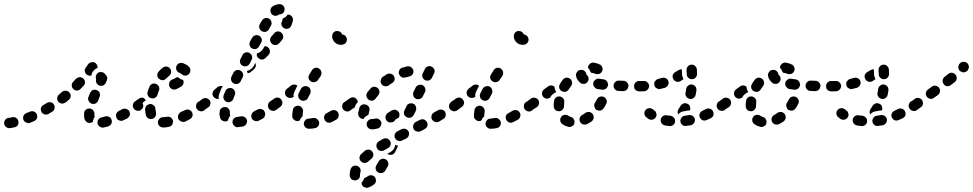

<svg xmlns="http://www.w3.org/2000/svg" viewBox="-38 -588 4708 929"><path d="M48 18Q53 9 51 -1Q50 -6 48 -10Q45 -14 41 -17Q37 -20 32 -21Q27 -22 22 -21Q15 -19 9 -18Q6 -18 5 -18Q-6 -17 -12 -9Q-19 -1 -18 9Q-17 20 -9 26Q-1 33 9 32Q12 32 16 31Q23 30 32 28Q42 26 48 18ZM500 12Q503 7 503 2Q504 -3 502 -7Q500 -17 491 -22Q482 -27 472 -25Q462 -22 454 -20Q449 -19 445 -17Q441 -14 438 -10Q435 -6 434 -1Q433 4 434 9Q436 19 445 25Q454 31 464 29Q474 27 485 24Q490 22 494 19Q498 16 500 12ZM140 -35Q136 -44 127 -48Q117 -52 108 -48Q99 -44 90 -41Q80 -37 76 -28Q72 -18 75 -9Q77 -4 81 0Q84 3 89 5Q93 7 98 8Q103 8 108 6Q117 2 127 -2Q137 -6 141 -16Q144 -25 140 -35ZM383 4Q379 1 376 -3Q373 -7 371 -11Q368 -24 369 -39Q369 -44 371 -49Q373 -53 377 -57Q381 -60 385 -62Q390 -63 395 -63Q405 -63 412 -55Q419 -47 419 -37Q418 -30 420 -25Q420 -24 420 -24Q420 -23 420 -23Q420 -23 420 -22Q414 -14 412 -4Q412 -2 412 1Q409 3 407 4Q405 5 402 6Q397 7 393 7Q388 6 383 4ZM590 -30Q591 -35 591 -40Q590 -45 588 -49Q583 -58 573 -61Q563 -64 554 -60Q546 -55 537 -51Q533 -49 529 -45Q526 -41 524 -36Q523 -32 523 -27Q524 -22 526 -17Q530 -8 540 -5Q550 -1 559 -6Q568 -10 578 -15Q582 -18 585 -22Q588 -26 590 -30ZM226 -63Q227 -68 226 -73Q226 -78 223 -82Q218 -91 208 -93Q197 -95 189 -90Q180 -85 172 -80Q163 -75 160 -65Q158 -55 163 -46Q165 -42 169 -39Q173 -36 178 -34Q183 -33 188 -34Q193 -34 197 -37Q206 -42 215 -48Q219 -50 222 -54Q225 -58 226 -63ZM650 -91Q645 -100 634 -102Q624 -103 616 -97Q607 -91 605 -81Q603 -71 609 -63Q615 -54 626 -52Q636 -50 644 -56V-57Q653 -62 655 -73Q656 -83 650 -91ZM404 -87Q409 -85 414 -85Q419 -85 424 -87Q428 -89 432 -93Q435 -97 437 -101Q440 -110 444 -120Q448 -129 444 -139Q440 -148 430 -152Q421 -156 411 -152Q402 -148 398 -138Q394 -128 390 -119Q386 -109 391 -100Q395 -91 404 -87ZM298 -140Q292 -148 281 -149Q271 -150 263 -144Q256 -137 248 -131Q240 -125 239 -115Q237 -105 244 -96Q247 -92 251 -90Q255 -88 260 -87Q265 -86 270 -88Q275 -89 279 -92Q287 -99 295 -105Q303 -112 304 -122Q305 -132 298 -140ZM365 -208Q362 -211 357 -213Q352 -215 347 -215Q343 -214 338 -212Q333 -210 330 -207Q323 -200 317 -193Q309 -185 309 -175Q309 -165 317 -157Q324 -150 334 -150Q345 -150 352 -158Q359 -165 366 -173Q374 -180 373 -190Q373 -201 365 -208ZM435 -235Q439 -238 444 -239Q449 -240 454 -239Q459 -239 463 -236Q467 -234 470 -230Q472 -228 473 -227Q473 -226 473 -226Q479 -221 481 -213Q482 -204 478 -197Q477 -193 474 -187Q469 -178 460 -174Q450 -171 440 -175Q436 -177 433 -181Q429 -185 428 -189Q426 -193 426 -197Q426 -201 427 -205Q424 -213 426 -221Q429 -230 435 -235ZM382 -227Q374 -233 372 -244Q371 -254 378 -262Q384 -270 389 -278Q396 -286 406 -287Q416 -289 424 -283Q430 -278 432 -272Q435 -266 434 -259Q428 -257 422 -253Q415 -247 410 -240Q405 -232 404 -222Q403 -222 402 -222Q401 -222 400 -222Q395 -221 390 -223Q386 -224 382 -227Z M795 16Q797 12 798 7Q800 2 799 -3Q797 -13 789 -19Q780 -25 770 -23Q760 -21 750 -21Q740 -21 733 -13Q726 -6 726 5Q726 10 728 14Q730 19 734 22Q737 25 742 27Q747 29 752 29Q764 29 778 26Q783 25 787 23Q792 20 795 16ZM891 -45Q886 -54 876 -57Q866 -60 857 -55Q847 -50 837 -46Q833 -44 830 -40Q826 -36 825 -32Q823 -27 823 -22Q823 -17 825 -12Q828 -8 831 -5Q835 -1 840 0Q844 2 849 2Q854 2 859 0Q869 -5 880 -11Q890 -16 893 -26Q896 -36 891 -45ZM668 -30Q665 -43 664 -59Q664 -64 666 -68Q667 -73 671 -77Q674 -80 679 -82Q683 -84 688 -85Q698 -85 706 -78Q714 -71 714 -61Q715 -51 717 -43Q718 -40 717 -36Q717 -32 716 -28Q712 -23 709 -18Q707 -16 704 -15Q702 -13 699 -13Q689 -10 680 -15Q671 -20 668 -30ZM959 -91Q957 -95 952 -98Q948 -101 943 -102Q938 -102 934 -101Q929 -100 925 -97L921 -95Q912 -89 911 -79Q909 -69 915 -60Q918 -56 922 -53Q926 -51 931 -50Q936 -49 941 -50Q946 -51 950 -54L953 -57Q962 -62 964 -73Q965 -83 959 -91ZM654 -92Q660 -98 668 -102Q663 -107 659 -113Q658 -114 657 -114Q655 -114 654 -115Q649 -116 644 -115Q639 -114 635 -111Q625 -104 616 -98Q607 -92 605 -81Q604 -71 609 -63Q612 -59 617 -56Q621 -53 626 -52Q630 -52 634 -52Q638 -53 642 -55Q642 -56 642 -58Q641 -67 644 -75Q647 -85 654 -92ZM678 -125Q681 -121 684 -117Q688 -114 693 -113Q698 -111 703 -112Q708 -112 712 -115Q716 -117 720 -121Q723 -125 724 -130Q727 -140 731 -150Q733 -154 733 -159Q733 -164 731 -169Q729 -173 725 -177Q722 -180 717 -182Q707 -186 698 -182Q688 -177 685 -168Q680 -156 676 -144Q675 -139 675 -134Q676 -129 678 -125ZM848 -201Q843 -202 838 -204Q831 -208 825 -213Q825 -213 825 -213Q823 -214 821 -215Q819 -214 817 -214Q815 -213 814 -212Q808 -209 793 -202Q793 -202 792 -202Q792 -201 791 -201Q788 -198 784 -195Q780 -189 780 -182Q779 -175 782 -169Q787 -159 797 -156Q806 -153 816 -157Q830 -165 837 -168Q846 -173 849 -182Q852 -192 848 -201ZM731 -207Q735 -204 739 -202Q744 -200 749 -200Q754 -200 758 -202Q763 -205 766 -208Q773 -215 780 -221Q788 -227 790 -237Q791 -248 785 -256Q779 -264 769 -266Q758 -267 750 -261Q739 -253 730 -242Q723 -235 723 -224Q723 -214 731 -207ZM836 -284Q831 -283 827 -281Q822 -278 819 -274Q816 -271 815 -266Q812 -256 817 -247Q822 -238 832 -235Q835 -234 837 -232Q839 -231 840 -230Q847 -223 858 -222Q868 -222 875 -229Q883 -236 883 -246Q884 -257 877 -264Q871 -271 862 -276Q854 -280 846 -283Q841 -284 836 -284Z M1157 -6Q1155 -11 1153 -15Q1150 -19 1146 -22Q1142 -24 1137 -25Q1132 -26 1127 -25Q1118 -23 1109 -22Q1099 -21 1092 -13Q1086 -5 1087 5Q1088 10 1090 15Q1093 19 1097 22Q1100 25 1105 27Q1110 28 1115 27Q1126 26 1137 24Q1147 22 1153 13Q1159 4 1157 -6ZM1039 -4Q1034 -6 1031 -10Q1028 -14 1027 -19Q1024 -28 1024 -39Q1024 -43 1025 -47Q1025 -58 1033 -64Q1041 -71 1051 -70Q1062 -70 1068 -62Q1075 -54 1074 -44Q1074 -41 1074 -39Q1074 -35 1075 -32Q1075 -31 1076 -30Q1076 -29 1076 -28Q1075 -28 1075 -27Q1069 -19 1066 -10Q1065 -7 1065 -5Q1063 -4 1062 -3Q1060 -2 1058 -1Q1053 0 1048 -1Q1043 -1 1039 -4ZM1242 -48Q1240 -53 1236 -56Q1232 -59 1227 -60Q1222 -62 1217 -61Q1212 -60 1208 -58Q1199 -53 1191 -49Q1187 -47 1184 -43Q1180 -39 1179 -34Q1177 -30 1178 -25Q1178 -20 1180 -15Q1185 -6 1195 -3Q1205 0 1214 -4Q1223 -9 1233 -14Q1242 -19 1244 -29Q1247 -39 1242 -48ZM1309 -73Q1309 -78 1308 -82Q1307 -87 1304 -91Q1298 -100 1288 -102Q1278 -103 1270 -97H1269Q1265 -94 1263 -90Q1260 -86 1259 -81Q1258 -76 1259 -71Q1260 -66 1263 -62Q1269 -54 1279 -52Q1290 -50 1298 -56V-57Q1302 -59 1305 -64Q1308 -68 1309 -73ZM980 -85Q981 -90 980 -95Q979 -99 976 -103Q973 -107 969 -110Q964 -113 959 -113Q954 -114 950 -113Q945 -112 941 -109Q932 -103 925 -97Q916 -92 914 -81Q913 -71 919 -63Q924 -54 935 -52Q945 -51 953 -57Q961 -62 970 -69Q974 -71 977 -76Q979 -80 980 -85ZM1059 -95Q1064 -93 1069 -93Q1074 -94 1078 -96Q1083 -98 1086 -102Q1090 -105 1091 -110Q1094 -119 1098 -128Q1102 -138 1098 -147Q1094 -157 1084 -161Q1074 -164 1065 -160Q1055 -156 1052 -146Q1048 -136 1044 -127Q1041 -117 1045 -108Q1050 -98 1059 -95ZM1041 -170Q1034 -173 1028 -172Q1021 -171 1015 -167L1000 -154Q992 -147 990 -137Q989 -127 996 -119Q1000 -113 1007 -111Q1014 -108 1021 -110Q1020 -113 1020 -117Q1020 -126 1023 -134Q1027 -144 1031 -155Q1034 -163 1040 -170Q1040 -170 1041 -170ZM1094 -184Q1103 -179 1113 -183Q1123 -186 1127 -196L1136 -214Q1141 -223 1137 -233Q1134 -243 1124 -247Q1115 -252 1105 -248Q1096 -245 1091 -235L1082 -217Q1078 -208 1081 -198Q1085 -188 1094 -184ZM1190 -269 1197 -284Q1201 -276 1200 -268Q1198 -260 1192 -254L1177 -241Q1174 -237 1169 -236Q1165 -234 1160 -234Q1160 -237 1158 -240Q1158 -243 1157 -245Q1159 -246 1162 -246Q1171 -249 1179 -256Q1185 -261 1190 -269ZM1124 -284Q1125 -280 1128 -276Q1132 -272 1136 -270Q1145 -265 1155 -268Q1165 -271 1170 -280L1179 -298Q1182 -302 1182 -307Q1183 -312 1181 -317Q1180 -322 1177 -325Q1173 -329 1169 -332Q1160 -337 1150 -334Q1140 -331 1135 -321L1126 -303Q1123 -299 1123 -294Q1122 -289 1124 -284ZM1261 -357Q1257 -361 1252 -363Q1247 -365 1242 -364L1235 -352Q1230 -344 1223 -338Q1216 -332 1206 -330Q1205 -329 1205 -329Q1204 -323 1205 -317Q1207 -311 1212 -307Q1219 -300 1229 -300Q1240 -300 1247 -308L1261 -322Q1268 -329 1268 -340Q1268 -350 1261 -357ZM1170 -369Q1171 -364 1174 -360Q1177 -356 1181 -354Q1190 -349 1200 -351Q1210 -354 1215 -363L1225 -381Q1231 -390 1228 -400Q1225 -410 1216 -415Q1207 -420 1197 -417Q1187 -414 1182 -405L1172 -388Q1170 -384 1169 -379Q1168 -374 1170 -369ZM1323 -430Q1315 -437 1304 -436Q1294 -434 1288 -426Q1282 -419 1275 -411Q1268 -403 1269 -393Q1270 -383 1278 -376Q1286 -369 1296 -370Q1306 -371 1313 -379Q1320 -387 1327 -395Q1333 -403 1332 -413Q1331 -424 1323 -430ZM1229 -437Q1238 -432 1248 -434Q1258 -437 1263 -446L1273 -464Q1278 -473 1275 -483Q1272 -493 1263 -498Q1254 -503 1244 -500Q1234 -497 1229 -488L1219 -471Q1214 -462 1217 -452Q1220 -442 1229 -437ZM1359 -517Q1358 -517 1356 -518Q1355 -518 1354 -518Q1352 -514 1349 -511Q1343 -504 1334 -500Q1332 -499 1330 -499Q1330 -498 1330 -498Q1330 -497 1330 -497Q1329 -491 1326 -484Q1321 -474 1325 -465Q1329 -455 1338 -451Q1348 -446 1357 -450Q1367 -454 1371 -463Q1377 -477 1379 -488Q1381 -499 1375 -507Q1369 -516 1359 -517ZM1275 -522Q1280 -514 1291 -512Q1301 -510 1309 -516Q1311 -517 1312 -518Q1314 -518 1315 -518Q1326 -519 1333 -526Q1339 -534 1339 -544Q1339 -549 1337 -554Q1334 -558 1331 -562Q1327 -565 1322 -567Q1318 -568 1313 -568Q1296 -567 1281 -557Q1272 -551 1271 -541Q1269 -531 1275 -522Z M1506 3Q1505 -2 1502 -6Q1499 -10 1495 -13Q1491 -16 1486 -17Q1481 -18 1477 -17Q1466 -15 1456 -14Q1451 -14 1446 -12Q1442 -10 1439 -6Q1435 -2 1434 2Q1432 7 1432 12Q1433 23 1441 29Q1449 36 1459 35Q1472 35 1486 32Q1496 30 1502 22Q1508 13 1506 3ZM1598 -43Q1595 -48 1591 -51Q1587 -54 1582 -55Q1578 -56 1573 -55Q1568 -55 1563 -52Q1553 -46 1544 -41Q1534 -37 1531 -27Q1528 -17 1533 -8Q1535 -3 1539 0Q1543 3 1547 5Q1552 6 1557 6Q1562 5 1566 3Q1577 -2 1589 -9Q1597 -14 1600 -24Q1603 -34 1598 -43ZM1376 -26Q1376 -40 1379 -56Q1381 -66 1389 -72Q1398 -78 1408 -76Q1418 -74 1424 -65Q1430 -56 1428 -46Q1426 -36 1426 -28Q1426 -27 1426 -27Q1426 -26 1426 -25Q1424 -23 1422 -21Q1415 -14 1412 -5Q1410 -4 1407 -3Q1405 -2 1402 -2Q1392 -2 1384 -9Q1376 -16 1376 -26ZM1667 -91Q1665 -95 1660 -98Q1656 -101 1651 -102Q1646 -102 1642 -101Q1637 -100 1633 -97L1628 -94Q1619 -88 1618 -78Q1616 -68 1622 -59Q1625 -55 1629 -53Q1633 -50 1638 -49Q1643 -48 1648 -49Q1652 -50 1657 -53L1661 -57Q1670 -62 1672 -73Q1673 -83 1667 -91ZM1328 -87Q1329 -92 1328 -97Q1326 -102 1323 -106Q1317 -114 1307 -116Q1297 -117 1289 -111Q1277 -102 1270 -98Q1261 -92 1259 -82Q1258 -71 1263 -63Q1269 -54 1279 -52Q1290 -51 1298 -56Q1306 -62 1318 -71Q1322 -74 1325 -78Q1327 -82 1328 -87ZM1419 -103Q1428 -98 1438 -102Q1448 -105 1452 -114Q1457 -124 1463 -135Q1467 -144 1464 -154Q1461 -164 1452 -169Q1443 -173 1433 -170Q1423 -167 1418 -158Q1412 -147 1407 -136Q1403 -126 1406 -117Q1410 -107 1419 -103ZM1385 -179Q1376 -179 1369 -173L1351 -159Q1342 -152 1341 -142Q1340 -132 1346 -123Q1350 -120 1354 -117Q1358 -115 1363 -114Q1368 -114 1373 -115Q1378 -116 1382 -119L1383 -120Q1382 -124 1382 -128Q1383 -137 1387 -145Q1392 -157 1398 -168Q1400 -171 1401 -173Q1394 -179 1385 -179ZM1467 -194Q1475 -188 1485 -191Q1496 -193 1501 -202Q1507 -212 1514 -221Q1519 -230 1517 -240Q1515 -250 1506 -256Q1498 -262 1488 -260Q1477 -257 1472 -249Q1465 -239 1459 -228Q1453 -219 1455 -209Q1458 -199 1467 -194ZM1630 -417Q1634 -414 1636 -410Q1639 -406 1640 -401Q1641 -396 1640 -391Q1639 -386 1636 -382Q1633 -378 1629 -375Q1625 -373 1620 -372Q1616 -371 1612 -371Q1604 -371 1596 -374Q1588 -377 1582 -383Q1576 -388 1573 -396Q1569 -403 1569 -412Q1569 -422 1575 -430Q1582 -438 1593 -438Q1601 -438 1608 -434Q1615 -429 1618 -421Q1621 -421 1624 -420Q1627 -419 1630 -417Z M1725 273Q1724 276 1723 278Q1719 287 1713 294Q1712 294 1711 295Q1711 297 1712 299Q1712 301 1712 303Q1715 313 1724 317Q1733 322 1743 320Q1758 315 1771 305Q1780 298 1781 288Q1782 278 1776 269Q1769 261 1759 260Q1749 259 1741 265Q1734 270 1729 272Q1728 272 1727 272Q1726 273 1725 273ZM1689 214Q1685 213 1680 213Q1675 214 1670 216Q1666 218 1663 222Q1660 226 1658 231Q1654 245 1654 260Q1654 265 1656 270Q1658 274 1661 278Q1665 281 1669 283Q1674 285 1679 285Q1689 285 1697 278Q1704 271 1704 260Q1704 253 1706 245Q1709 235 1704 226Q1699 217 1689 214ZM1791 246Q1800 251 1810 249Q1820 247 1826 238Q1832 228 1838 217Q1843 208 1840 198Q1837 188 1828 183Q1819 178 1809 181Q1799 184 1794 193Q1788 203 1783 212Q1778 220 1780 231Q1783 241 1791 246ZM1768 164Q1769 159 1768 154Q1766 149 1763 145Q1760 141 1756 139Q1752 136 1747 136Q1742 135 1737 137Q1732 138 1728 141Q1718 149 1710 157Q1706 160 1704 165Q1702 169 1701 174Q1701 179 1703 184Q1704 188 1708 192Q1715 200 1725 200Q1735 201 1743 194Q1750 187 1759 180Q1763 177 1765 173Q1768 169 1768 164ZM1851 148Q1843 152 1836 156Q1837 157 1838 157Q1839 158 1841 159Q1850 163 1860 160Q1869 157 1874 147L1884 127Q1885 124 1886 122Q1887 119 1887 116Q1884 116 1881 115Q1878 114 1875 112Q1874 116 1873 119Q1871 128 1865 136Q1859 143 1851 148ZM1849 94Q1847 90 1843 87Q1839 83 1834 82Q1830 81 1825 81Q1820 82 1815 84Q1805 90 1795 96Q1786 101 1784 111Q1781 121 1787 130Q1789 135 1793 138Q1797 140 1802 142Q1807 143 1812 142Q1817 142 1821 139Q1830 134 1840 128Q1849 123 1852 113Q1855 103 1849 94ZM1939 48Q1936 44 1932 40Q1929 37 1924 36Q1919 34 1914 35Q1909 35 1905 37L1885 47Q1876 52 1872 62Q1869 72 1874 81Q1879 90 1888 93Q1898 97 1907 92L1928 82Q1937 77 1940 67Q1943 57 1939 48ZM2009 41 2017 36Q2022 34 2025 30Q2028 27 2030 22Q2031 17 2031 12Q2030 7 2028 3Q2023 -6 2013 -10Q2004 -13 1994 -8L1986 -4L1974 2Q1970 4 1967 8Q1963 12 1962 17Q1960 21 1961 26Q1961 31 1963 36Q1968 45 1978 48Q1988 51 1997 47ZM1807 4Q1804 -6 1795 -11Q1787 -17 1777 -14Q1767 -12 1760 -12Q1750 -12 1743 -4Q1736 3 1736 14Q1736 19 1738 23Q1740 28 1744 31Q1747 35 1752 36Q1757 38 1762 38Q1774 38 1788 34Q1798 32 1803 23Q1809 14 1807 4ZM1846 4Q1841 3 1837 0Q1833 -3 1831 -7Q1825 -16 1828 -26Q1830 -36 1839 -42Q1847 -47 1856 -53Q1860 -55 1865 -56Q1870 -58 1875 -57Q1879 -56 1884 -53Q1888 -50 1891 -46Q1892 -45 1892 -44Q1893 -42 1894 -40Q1894 -36 1895 -31Q1895 -28 1894 -25Q1893 -21 1891 -18Q1882 -15 1875 -9Q1871 -5 1868 0Q1866 0 1865 1Q1861 4 1856 4Q1851 5 1846 4ZM2118 -27Q2119 -31 2119 -36Q2118 -41 2116 -46Q2111 -55 2101 -57Q2091 -60 2082 -55L2062 -44Q2058 -41 2055 -38Q2051 -34 2050 -29Q2049 -24 2049 -19Q2050 -14 2052 -10Q2058 -1 2068 2Q2078 5 2087 0L2106 -12Q2111 -14 2114 -18Q2117 -22 2118 -27ZM1695 -41Q1697 -52 1701 -66Q1704 -76 1713 -81Q1723 -85 1732 -82Q1742 -79 1747 -70Q1752 -61 1749 -51Q1746 -41 1745 -34Q1744 -33 1744 -33Q1744 -32 1744 -31Q1743 -31 1742 -31Q1733 -27 1726 -20Q1723 -16 1721 -12Q1720 -12 1719 -12Q1717 -13 1716 -13Q1706 -14 1700 -22Q1694 -31 1695 -41ZM1917 -35Q1919 -30 1922 -27Q1926 -23 1930 -21Q1939 -16 1949 -19Q1959 -23 1964 -32L1974 -52Q1976 -57 1976 -62Q1976 -67 1975 -71Q1973 -76 1970 -80Q1967 -84 1962 -86Q1953 -90 1943 -87Q1933 -84 1929 -74L1919 -54Q1917 -50 1916 -45Q1916 -40 1917 -35ZM2184 -91Q2181 -95 2176 -98Q2172 -101 2167 -102Q2162 -102 2158 -101Q2153 -100 2149 -98L2145 -95Q2141 -92 2139 -88Q2136 -84 2135 -79Q2134 -74 2135 -69Q2136 -64 2139 -60Q2142 -56 2146 -54Q2150 -51 2155 -50Q2160 -49 2165 -50Q2170 -51 2174 -54L2177 -56Q2186 -62 2188 -73Q2189 -83 2184 -91ZM1693 -94Q1693 -97 1692 -100Q1691 -104 1689 -106Q1683 -115 1673 -117Q1662 -118 1654 -112L1633 -97Q1629 -95 1626 -90Q1623 -86 1622 -81Q1622 -76 1623 -72Q1624 -67 1627 -63Q1633 -54 1643 -52Q1653 -51 1661 -57L1678 -68Q1679 -71 1680 -73Q1682 -81 1688 -88Q1690 -91 1693 -94ZM1735 -122Q1736 -117 1739 -113Q1741 -109 1745 -106Q1754 -100 1764 -101Q1774 -103 1780 -112Q1786 -120 1792 -127Q1799 -135 1798 -146Q1797 -156 1789 -162Q1785 -166 1780 -167Q1775 -169 1770 -168Q1765 -168 1761 -165Q1757 -163 1754 -159Q1746 -150 1739 -141Q1736 -136 1735 -132Q1734 -127 1735 -122ZM1974 -110Q1979 -108 1984 -108Q1989 -108 1994 -109Q1998 -111 2002 -114Q2006 -117 2008 -122L2018 -142Q2023 -151 2019 -161Q2016 -171 2007 -176Q2002 -178 1997 -178Q1992 -178 1988 -177Q1983 -175 1979 -172Q1975 -169 1973 -164L1963 -144Q1959 -135 1962 -125Q1965 -115 1974 -110ZM1808 -181Q1814 -172 1824 -171Q1835 -169 1843 -175Q1851 -181 1859 -186Q1868 -191 1871 -201Q1873 -211 1868 -220Q1863 -229 1852 -231Q1842 -234 1834 -229Q1824 -222 1814 -216Q1806 -210 1804 -199Q1802 -189 1808 -181ZM2019 -200Q2023 -198 2028 -198Q2033 -197 2038 -199Q2043 -201 2046 -204Q2050 -207 2052 -212L2062 -232Q2067 -241 2064 -251Q2060 -261 2051 -265Q2042 -270 2032 -267Q2022 -263 2018 -254L2008 -234Q2003 -225 2006 -215Q2010 -205 2019 -200ZM1895 -250Q1892 -245 1892 -240Q1891 -235 1892 -231Q1894 -226 1897 -222Q1900 -218 1904 -215Q1908 -213 1913 -212Q1918 -212 1923 -213Q1933 -216 1942 -218Q1952 -220 1958 -228Q1964 -237 1962 -247Q1961 -252 1958 -256Q1956 -260 1951 -263Q1947 -266 1942 -267Q1938 -268 1933 -267Q1921 -264 1910 -261Q1905 -260 1901 -257Q1897 -254 1895 -250Z M2385 3Q2384 -2 2381 -6Q2378 -10 2374 -13Q2370 -16 2365 -17Q2360 -18 2356 -17Q2345 -15 2335 -14Q2330 -14 2325 -12Q2321 -10 2318 -6Q2314 -2 2313 2Q2311 7 2311 12Q2312 23 2320 29Q2328 36 2338 35Q2351 35 2365 32Q2375 30 2381 22Q2387 13 2385 3ZM2477 -43Q2474 -48 2470 -51Q2466 -54 2461 -55Q2457 -56 2452 -55Q2447 -55 2442 -52Q2432 -46 2423 -41Q2413 -37 2410 -27Q2407 -17 2412 -8Q2414 -3 2418 0Q2422 3 2426 5Q2431 6 2436 6Q2441 5 2445 3Q2456 -2 2468 -9Q2476 -14 2479 -24Q2482 -34 2477 -43ZM2255 -26Q2255 -40 2258 -56Q2260 -66 2268 -72Q2277 -78 2287 -76Q2297 -74 2303 -65Q2309 -56 2307 -46Q2305 -36 2305 -28Q2305 -27 2305 -27Q2305 -26 2305 -25Q2303 -23 2301 -21Q2294 -14 2291 -5Q2289 -4 2286 -3Q2284 -2 2281 -2Q2271 -2 2263 -9Q2255 -16 2255 -26ZM2546 -91Q2544 -95 2539 -98Q2535 -101 2530 -102Q2525 -102 2521 -101Q2516 -100 2512 -97L2507 -94Q2498 -88 2497 -78Q2495 -68 2501 -59Q2504 -55 2508 -53Q2512 -50 2517 -49Q2522 -48 2527 -49Q2531 -50 2536 -53L2540 -57Q2549 -62 2551 -73Q2552 -83 2546 -91ZM2207 -87Q2208 -92 2207 -97Q2205 -102 2202 -106Q2196 -114 2186 -116Q2176 -117 2168 -111Q2156 -102 2149 -98Q2140 -92 2138 -82Q2137 -71 2142 -63Q2148 -54 2158 -52Q2169 -51 2177 -56Q2185 -62 2197 -71Q2201 -74 2204 -78Q2206 -82 2207 -87ZM2298 -103Q2307 -98 2317 -102Q2327 -105 2331 -114Q2336 -124 2342 -135Q2346 -144 2343 -154Q2340 -164 2331 -169Q2322 -173 2312 -170Q2302 -167 2297 -158Q2291 -147 2286 -136Q2282 -126 2285 -117Q2289 -107 2298 -103ZM2264 -179Q2255 -179 2248 -173L2230 -159Q2221 -152 2220 -142Q2219 -132 2225 -123Q2229 -120 2233 -117Q2237 -115 2242 -114Q2247 -114 2252 -115Q2257 -116 2261 -119L2262 -120Q2261 -124 2261 -128Q2262 -137 2266 -145Q2271 -157 2277 -168Q2279 -171 2280 -173Q2273 -179 2264 -179ZM2346 -194Q2354 -188 2364 -191Q2375 -193 2380 -202Q2386 -212 2393 -221Q2398 -230 2396 -240Q2394 -250 2385 -256Q2377 -262 2367 -260Q2356 -257 2351 -249Q2344 -239 2338 -228Q2332 -219 2334 -209Q2337 -199 2346 -194ZM2509 -417Q2513 -414 2515 -410Q2518 -406 2519 -401Q2520 -396 2519 -391Q2518 -386 2515 -382Q2512 -378 2508 -375Q2504 -373 2499 -372Q2495 -371 2491 -371Q2483 -371 2475 -374Q2467 -377 2461 -383Q2455 -388 2452 -396Q2448 -403 2448 -412Q2448 -422 2454 -430Q2461 -438 2472 -438Q2480 -438 2487 -434Q2494 -429 2497 -421Q2500 -421 2503 -420Q2506 -419 2509 -417Z M2729 23Q2733 21 2737 17Q2740 13 2741 9Q2744 -1 2739 -10Q2734 -20 2724 -22Q2717 -25 2712 -28Q2703 -34 2693 -32Q2683 -31 2677 -22Q2671 -13 2673 -3Q2675 7 2683 13Q2695 21 2710 25Q2715 27 2720 26Q2725 26 2729 23ZM2835 -17Q2835 -22 2834 -27Q2833 -32 2830 -36Q2824 -44 2814 -46Q2804 -48 2795 -42Q2787 -36 2779 -32Q2770 -27 2767 -17Q2764 -7 2769 2Q2774 11 2784 14Q2794 17 2803 12Q2814 7 2825 -1Q2829 -4 2831 -8Q2834 -13 2835 -17ZM2665 -50Q2676 -49 2683 -57Q2691 -64 2691 -74Q2691 -84 2692 -93Q2694 -103 2687 -112Q2681 -120 2671 -121Q2660 -123 2652 -116Q2644 -110 2643 -100Q2641 -88 2641 -75Q2641 -65 2648 -57Q2655 -50 2665 -50ZM2566 -105Q2560 -113 2550 -115Q2539 -117 2531 -111L2512 -97Q2503 -92 2501 -81Q2500 -71 2506 -63Q2511 -54 2522 -52Q2532 -51 2540 -57L2560 -70Q2568 -76 2570 -86Q2572 -96 2566 -105ZM2884 -119Q2880 -121 2875 -121Q2870 -122 2865 -120Q2860 -119 2857 -116Q2853 -112 2851 -108Q2846 -99 2841 -91Q2835 -82 2838 -72Q2840 -62 2848 -56Q2853 -54 2858 -53Q2862 -52 2867 -53Q2872 -54 2876 -57Q2880 -60 2883 -64Q2890 -74 2895 -85Q2900 -94 2897 -104Q2893 -114 2884 -119ZM2589 -121Q2583 -130 2585 -140Q2586 -150 2595 -156L2614 -170Q2621 -175 2630 -175Q2639 -174 2645 -168Q2645 -162 2647 -157Q2649 -150 2653 -143Q2652 -143 2652 -142Q2652 -142 2652 -141Q2645 -139 2639 -134Q2631 -128 2626 -120Q2625 -118 2624 -116Q2615 -110 2605 -111Q2595 -113 2589 -121ZM2680 -147Q2689 -142 2699 -144Q2709 -147 2714 -156Q2719 -164 2725 -172Q2731 -180 2730 -190Q2728 -201 2720 -207Q2712 -213 2701 -212Q2691 -210 2685 -202Q2677 -192 2671 -181Q2666 -173 2668 -162Q2671 -152 2680 -147ZM3075 -153Q3078 -157 3080 -161Q3082 -166 3082 -171Q3082 -181 3075 -189Q3067 -196 3057 -196H3055Q3044 -196 3037 -189Q3030 -181 3030 -171Q3030 -166 3031 -161Q3033 -157 3037 -153Q3040 -150 3045 -148Q3050 -146 3054 -146H3057Q3062 -146 3067 -148Q3071 -150 3075 -153ZM2995 -154Q2998 -157 3000 -162Q3002 -166 3003 -171Q3003 -182 2996 -189Q2989 -197 2979 -197L2957 -198Q2952 -198 2947 -197Q2942 -195 2939 -191Q2935 -188 2933 -184Q2931 -179 2931 -174Q2930 -164 2937 -156Q2944 -148 2955 -148L2977 -147Q2982 -147 2986 -149Q2991 -150 2995 -154ZM2904 -176Q2905 -186 2899 -194Q2892 -203 2882 -204Q2871 -205 2861 -207Q2851 -209 2843 -202Q2834 -196 2832 -186Q2832 -181 2833 -176Q2834 -172 2837 -168Q2840 -164 2844 -161Q2848 -158 2853 -157Q2864 -156 2876 -154Q2886 -153 2894 -159Q2902 -166 2904 -176ZM2777 -183Q2782 -182 2787 -182Q2792 -182 2797 -185Q2801 -187 2804 -191Q2811 -199 2810 -209Q2809 -219 2801 -226Q2800 -227 2799 -228Q2798 -238 2790 -245Q2782 -251 2772 -250Q2761 -249 2755 -241Q2748 -233 2749 -223Q2750 -212 2756 -203Q2761 -195 2769 -188Q2773 -185 2777 -183ZM2826 -235Q2824 -236 2822 -237Q2821 -238 2820 -239Q2818 -243 2816 -247Q2813 -254 2807 -260Q2807 -260 2807 -261Q2807 -262 2807 -262Q2808 -272 2816 -279Q2824 -286 2834 -285Q2850 -283 2864 -276Q2873 -272 2876 -262Q2880 -252 2875 -243Q2873 -238 2869 -235Q2866 -232 2861 -230Q2861 -230 2860 -230Q2860 -230 2859 -230Q2854 -230 2850 -229Q2848 -229 2846 -230Q2844 -230 2842 -231Q2836 -234 2829 -235Q2827 -235 2826 -235Z M3219 17Q3223 14 3226 9Q3228 5 3228 0Q3230 -10 3223 -18Q3217 -26 3206 -28Q3197 -29 3188 -30Q3178 -32 3169 -26Q3161 -20 3159 -10Q3158 -5 3159 -1Q3160 4 3163 8Q3165 13 3170 15Q3174 18 3179 19Q3189 21 3201 22Q3206 23 3211 21Q3215 20 3219 17ZM3324 -12Q3323 -17 3320 -21Q3317 -25 3313 -28Q3309 -30 3304 -31Q3299 -32 3294 -31Q3285 -29 3276 -28Q3265 -27 3259 -18Q3253 -10 3254 0Q3256 10 3264 17Q3272 23 3282 21Q3293 20 3304 18Q3314 16 3320 7Q3326 -1 3324 -12ZM3414 -30Q3415 -35 3415 -40Q3414 -45 3412 -49Q3408 -58 3398 -62Q3388 -65 3379 -61Q3370 -56 3361 -52Q3352 -48 3348 -39Q3344 -29 3348 -20Q3350 -15 3354 -12Q3357 -8 3362 -6Q3367 -4 3372 -5Q3377 -5 3381 -7Q3391 -11 3401 -16Q3405 -18 3409 -22Q3412 -25 3414 -30ZM3121 -59Q3117 -62 3112 -64Q3108 -65 3103 -65Q3098 -64 3093 -62Q3089 -60 3086 -56Q3079 -48 3080 -38Q3081 -27 3089 -21Q3094 -17 3099 -13Q3108 -7 3118 -9Q3128 -11 3134 -19Q3137 -23 3138 -28Q3139 -33 3138 -38Q3137 -43 3135 -47Q3132 -51 3128 -54Q3128 -54 3128 -54Q3127 -54 3127 -54Q3127 -54 3127 -54Q3124 -57 3121 -59ZM3271 -88Q3281 -90 3290 -85Q3294 -83 3297 -79Q3300 -75 3301 -70Q3302 -66 3302 -62Q3302 -58 3300 -54Q3295 -54 3290 -53Q3281 -52 3273 -50Q3264 -49 3256 -45Q3249 -41 3243 -35Q3240 -41 3241 -49Q3241 -56 3246 -62Q3251 -68 3255 -76Q3261 -85 3271 -88ZM3480 -73Q3480 -78 3479 -82Q3478 -87 3475 -91Q3470 -100 3459 -102Q3449 -103 3441 -97H3440Q3436 -94 3434 -90Q3431 -86 3430 -81Q3429 -76 3430 -71Q3431 -67 3434 -62Q3440 -54 3450 -52Q3461 -50 3469 -56V-57Q3473 -59 3476 -64Q3479 -68 3480 -73ZM3298 -110Q3308 -107 3317 -113Q3325 -119 3328 -129Q3330 -140 3332 -151Q3332 -156 3331 -160Q3330 -165 3327 -169Q3324 -173 3320 -176Q3316 -178 3311 -179Q3300 -181 3292 -174Q3284 -168 3282 -158Q3281 -148 3279 -139Q3277 -129 3282 -121Q3288 -112 3298 -110ZM3096 -155Q3099 -158 3101 -163Q3103 -168 3103 -173Q3102 -183 3094 -190Q3087 -197 3076 -196Q3067 -196 3057 -196Q3047 -196 3039 -189Q3032 -181 3032 -171Q3032 -161 3039 -153Q3047 -146 3057 -146Q3068 -146 3079 -146Q3084 -147 3088 -149Q3093 -151 3096 -155ZM3196 -195Q3193 -205 3184 -209Q3175 -214 3165 -211Q3156 -208 3146 -206Q3142 -205 3138 -202Q3134 -199 3131 -195Q3128 -191 3128 -186Q3127 -181 3128 -176Q3129 -171 3132 -167Q3135 -163 3139 -161Q3144 -158 3148 -157Q3153 -156 3158 -158Q3169 -160 3179 -163Q3189 -167 3194 -176Q3199 -185 3196 -195ZM3253 -252Q3249 -251 3246 -249Q3237 -244 3229 -239Q3220 -234 3217 -224Q3215 -214 3220 -205Q3225 -196 3235 -193Q3245 -190 3254 -195Q3262 -200 3269 -205Q3268 -207 3267 -210Q3263 -218 3262 -227V-240L3261 -248Q3261 -250 3261 -253Q3257 -253 3253 -252ZM3284 -241 3285 -228Q3285 -218 3293 -211Q3301 -204 3311 -205Q3316 -205 3320 -207Q3325 -209 3328 -213Q3332 -217 3333 -221Q3335 -226 3335 -231L3334 -244V-251Q3333 -262 3325 -269Q3318 -276 3307 -275Q3302 -275 3298 -273Q3294 -271 3290 -267Q3287 -263 3285 -259Q3284 -254 3284 -249Z M3658 23Q3662 21 3666 17Q3669 13 3670 9Q3673 -1 3668 -10Q3663 -20 3653 -22Q3646 -25 3641 -28Q3632 -34 3622 -32Q3612 -31 3606 -22Q3600 -13 3602 -3Q3604 7 3612 13Q3624 21 3639 25Q3644 27 3649 26Q3654 26 3658 23ZM3764 -17Q3764 -22 3763 -27Q3762 -32 3759 -36Q3753 -44 3743 -46Q3733 -48 3724 -42Q3716 -36 3708 -32Q3699 -27 3696 -17Q3693 -7 3698 2Q3703 11 3713 14Q3723 17 3732 12Q3743 7 3754 -1Q3758 -4 3760 -8Q3763 -13 3764 -17ZM3594 -50Q3605 -49 3612 -57Q3620 -64 3620 -74Q3620 -84 3621 -93Q3623 -103 3616 -112Q3610 -120 3600 -121Q3589 -123 3581 -116Q3573 -110 3572 -100Q3570 -88 3570 -75Q3570 -65 3577 -57Q3584 -50 3594 -50ZM3495 -105Q3489 -113 3479 -115Q3468 -117 3460 -111L3441 -97Q3432 -92 3430 -81Q3429 -71 3435 -63Q3440 -54 3451 -52Q3461 -51 3469 -57L3489 -70Q3497 -76 3499 -86Q3501 -96 3495 -105ZM3813 -119Q3809 -121 3804 -121Q3799 -122 3794 -120Q3789 -119 3786 -116Q3782 -112 3780 -108Q3775 -99 3770 -91Q3764 -82 3767 -72Q3769 -62 3777 -56Q3782 -54 3787 -53Q3791 -52 3796 -53Q3801 -54 3805 -57Q3809 -60 3812 -64Q3819 -74 3824 -85Q3829 -94 3826 -104Q3822 -114 3813 -119ZM3518 -121Q3512 -130 3514 -140Q3515 -150 3524 -156L3543 -170Q3550 -175 3559 -175Q3568 -174 3574 -168Q3574 -162 3576 -157Q3578 -150 3582 -143Q3581 -143 3581 -142Q3581 -142 3581 -141Q3574 -139 3568 -134Q3560 -128 3555 -120Q3554 -118 3553 -116Q3544 -110 3534 -111Q3524 -113 3518 -121ZM3609 -147Q3618 -142 3628 -144Q3638 -147 3643 -156Q3648 -164 3654 -172Q3660 -180 3659 -190Q3657 -201 3649 -207Q3641 -213 3630 -212Q3620 -210 3614 -202Q3606 -192 3600 -181Q3595 -173 3597 -162Q3600 -152 3609 -147ZM4004 -153Q4007 -157 4009 -161Q4011 -166 4011 -171Q4011 -181 4004 -189Q3996 -196 3986 -196H3984Q3973 -196 3966 -189Q3959 -181 3959 -171Q3959 -166 3960 -161Q3962 -157 3966 -153Q3969 -150 3974 -148Q3979 -146 3983 -146H3986Q3991 -146 3996 -148Q4000 -150 4004 -153ZM3924 -154Q3927 -157 3929 -162Q3931 -166 3932 -171Q3932 -182 3925 -189Q3918 -197 3908 -197L3886 -198Q3881 -198 3876 -197Q3871 -195 3868 -191Q3864 -188 3862 -184Q3860 -179 3860 -174Q3859 -164 3866 -156Q3873 -148 3884 -148L3906 -147Q3911 -147 3915 -149Q3920 -150 3924 -154ZM3833 -176Q3834 -186 3828 -194Q3821 -203 3811 -204Q3800 -205 3790 -207Q3780 -209 3772 -202Q3763 -196 3761 -186Q3761 -181 3762 -176Q3763 -172 3766 -168Q3769 -164 3773 -161Q3777 -158 3782 -157Q3793 -156 3805 -154Q3815 -153 3823 -159Q3831 -166 3833 -176ZM3706 -183Q3711 -182 3716 -182Q3721 -182 3726 -185Q3730 -187 3733 -191Q3740 -199 3739 -209Q3738 -219 3730 -226Q3729 -227 3728 -228Q3727 -238 3719 -245Q3711 -251 3701 -250Q3690 -249 3684 -241Q3677 -233 3678 -223Q3679 -212 3685 -203Q3690 -195 3698 -188Q3702 -185 3706 -183ZM3755 -235Q3753 -236 3751 -237Q3750 -238 3749 -239Q3747 -243 3745 -247Q3742 -254 3736 -260Q3736 -260 3736 -261Q3736 -262 3736 -262Q3737 -272 3745 -279Q3753 -286 3763 -285Q3779 -283 3793 -276Q3802 -272 3805 -262Q3809 -252 3804 -243Q3802 -238 3798 -235Q3795 -232 3790 -230Q3790 -230 3789 -230Q3789 -230 3788 -230Q3783 -230 3779 -229Q3777 -229 3775 -230Q3773 -230 3771 -231Q3765 -234 3758 -235Q3756 -235 3755 -235Z M4148 17Q4152 14 4155 9Q4157 5 4157 0Q4159 -10 4152 -18Q4146 -26 4135 -28Q4126 -29 4117 -30Q4107 -32 4098 -26Q4090 -20 4088 -10Q4087 -5 4088 -1Q4089 4 4092 8Q4094 13 4099 15Q4103 18 4108 19Q4118 21 4130 22Q4135 23 4140 21Q4144 20 4148 17ZM4253 -12Q4252 -17 4249 -21Q4246 -25 4242 -28Q4238 -30 4233 -31Q4228 -32 4223 -31Q4214 -29 4205 -28Q4194 -27 4188 -18Q4182 -10 4183 0Q4185 10 4193 17Q4201 23 4211 21Q4222 20 4233 18Q4243 16 4249 7Q4255 -1 4253 -12ZM4343 -30Q4344 -35 4344 -40Q4343 -45 4341 -49Q4337 -58 4327 -62Q4317 -65 4308 -61Q4299 -56 4290 -52Q4281 -48 4277 -39Q4273 -29 4277 -20Q4279 -15 4283 -12Q4286 -8 4291 -6Q4296 -4 4301 -5Q4306 -5 4310 -7Q4320 -11 4330 -16Q4334 -18 4338 -22Q4341 -25 4343 -30ZM4050 -59Q4046 -62 4041 -64Q4037 -65 4032 -65Q4027 -64 4022 -62Q4018 -60 4015 -56Q4008 -48 4009 -38Q4010 -27 4018 -21Q4023 -17 4028 -13Q4037 -7 4047 -9Q4057 -11 4063 -19Q4066 -23 4067 -28Q4068 -33 4067 -38Q4066 -43 4064 -47Q4061 -51 4057 -54Q4057 -54 4057 -54Q4056 -54 4056 -54Q4056 -54 4056 -54Q4053 -57 4050 -59ZM4200 -88Q4210 -90 4219 -85Q4223 -83 4226 -79Q4229 -75 4230 -70Q4231 -66 4231 -62Q4231 -58 4229 -54Q4224 -54 4219 -53Q4210 -52 4202 -50Q4193 -49 4185 -45Q4178 -41 4172 -35Q4169 -41 4170 -49Q4170 -56 4175 -62Q4180 -68 4184 -76Q4190 -85 4200 -88ZM4409 -73Q4409 -78 4408 -82Q4407 -87 4404 -91Q4399 -100 4388 -102Q4378 -103 4370 -97H4369Q4365 -94 4363 -90Q4360 -86 4359 -81Q4358 -76 4359 -71Q4360 -67 4363 -62Q4369 -54 4379 -52Q4390 -50 4398 -56V-57Q4402 -59 4405 -64Q4408 -68 4409 -73ZM4227 -110Q4237 -107 4246 -113Q4254 -119 4257 -129Q4259 -140 4261 -151Q4261 -156 4260 -160Q4259 -165 4256 -169Q4253 -173 4249 -176Q4245 -178 4240 -179Q4229 -181 4221 -174Q4213 -168 4211 -158Q4210 -148 4208 -139Q4206 -129 4211 -121Q4217 -112 4227 -110ZM4025 -155Q4028 -158 4030 -163Q4032 -168 4032 -173Q4031 -183 4023 -190Q4016 -197 4005 -196Q3996 -196 3986 -196Q3976 -196 3968 -189Q3961 -181 3961 -171Q3961 -161 3968 -153Q3976 -146 3986 -146Q3997 -146 4008 -146Q4013 -147 4017 -149Q4022 -151 4025 -155ZM4125 -195Q4122 -205 4113 -209Q4104 -214 4094 -211Q4085 -208 4075 -206Q4071 -205 4067 -202Q4063 -199 4060 -195Q4057 -191 4057 -186Q4056 -181 4057 -176Q4058 -171 4061 -167Q4064 -163 4068 -161Q4073 -158 4077 -157Q4082 -156 4087 -158Q4098 -160 4108 -163Q4118 -167 4123 -176Q4128 -185 4125 -195ZM4182 -252Q4178 -251 4175 -249Q4166 -244 4158 -239Q4149 -234 4146 -224Q4144 -214 4149 -205Q4154 -196 4164 -193Q4174 -190 4183 -195Q4191 -200 4198 -205Q4197 -207 4196 -210Q4192 -218 4191 -227V-240L4190 -248Q4190 -250 4190 -253Q4186 -253 4182 -252ZM4213 -241 4214 -228Q4214 -218 4222 -211Q4230 -204 4240 -205Q4245 -205 4249 -207Q4254 -209 4257 -213Q4261 -217 4262 -221Q4264 -226 4264 -231L4263 -244V-251Q4262 -262 4254 -269Q4247 -276 4236 -275Q4231 -275 4227 -273Q4223 -271 4219 -267Q4216 -263 4214 -259Q4213 -254 4213 -249Z M4428 -85Q4428 -90 4427 -95Q4426 -100 4423 -104Q4417 -112 4407 -114Q4397 -116 4389 -110L4370 -96Q4361 -90 4359 -80Q4358 -70 4364 -61Q4370 -53 4380 -51Q4390 -49 4398 -55L4417 -69Q4422 -72 4424 -76Q4427 -80 4428 -85ZM4510 -145Q4511 -150 4510 -155Q4508 -159 4506 -163Q4499 -172 4489 -173Q4479 -175 4471 -169L4452 -155Q4448 -152 4445 -148Q4443 -143 4442 -139Q4441 -134 4442 -129Q4444 -124 4446 -120Q4453 -112 4463 -110Q4473 -108 4481 -115L4500 -128Q4504 -131 4507 -136Q4509 -140 4510 -145ZM4585 -227Q4578 -235 4568 -236Q4558 -237 4550 -230Q4541 -223 4532 -216Q4524 -209 4523 -199Q4522 -189 4528 -181Q4534 -172 4545 -171Q4555 -170 4563 -177Q4573 -184 4582 -191Q4590 -198 4591 -208Q4592 -219 4585 -227ZM4650 -264Q4650 -269 4648 -274Q4646 -278 4643 -282Q4635 -289 4625 -289Q4614 -289 4607 -282L4606 -281Q4599 -273 4599 -263Q4599 -252 4606 -245Q4610 -242 4615 -240Q4619 -238 4624 -238Q4629 -238 4634 -240Q4638 -242 4642 -245L4643 -246Q4646 -250 4648 -255Q4650 -259 4650 -264Z"/></svg>

Font: FRB American Cursive Guidelines Dashed Black
Style: Bold Italic
Weight: 900
Italic angle: -25°
Version: Version 2.0;Modular Font Editor K font №1